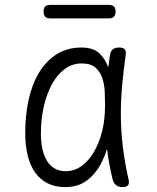

<svg xmlns="http://www.w3.org/2000/svg" viewBox="-20 -754 640 784"><path d="M246 10Q206 10 175.5 -5Q145 -20 124.5 -48Q104 -76 93.5 -117.5Q83 -159 83 -212Q83 -282 96.5 -345Q110 -408 138.5 -456Q167 -504 210.5 -532Q254 -560 313 -560Q360 -560 386 -536Q410 -513 422 -479Q425 -503 429 -528Q431 -545 440.5 -552.5Q450 -560 466 -560Q483 -560 489.5 -552.5Q496 -545 493 -528Q484 -463 478.5 -402Q473 -341 473.5 -280Q474 -219 481.5 -155.5Q489 -92 505 -21Q509 -6 503 2Q497 10 480.5 10Q464 10 454 2Q444 -6 440 -21Q424 -87 417 -146Q409 -119 397 -95Q375 -49 338 -19.5Q301 10 246 10ZM248 -55Q284 -55 313.5 -76.5Q343 -98 363.5 -133.5Q384 -169 396 -214Q406 -253 408 -294Q408 -309 409 -324Q409 -345 408 -367Q408 -401 399.5 -429.5Q391 -458 371.5 -476.5Q352 -495 314 -495Q275 -495 244 -472Q213 -449 191.5 -409Q170 -369 158.5 -317.5Q147 -266 147 -209Q147 -136 173 -95.5Q199 -55 248 -55ZM185 -679Q171 -679 164.5 -686Q158 -693 158 -707Q158 -721 164.5 -727.5Q171 -734 185 -734H425Q439 -734 445.5 -727Q452 -720 452 -707Q452 -693 445.5 -686Q439 -679 425 -679Z"/></svg>

Font: Maple Mono ExtraLight
Style: Regular
Weight: 275
Monospace: yes
Designer: subframe7536
Version: Version 7.000